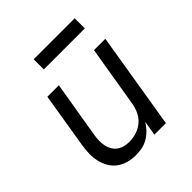

<svg xmlns="http://www.w3.org/2000/svg" viewBox="-197 -851 993 993"><g transform="rotate(-45 300.0 -354.5)"><path d="M230 8Q201 8 173.5 0.5Q146 -7 124 -23.5Q102 -40 88.5 -64Q75 -88 69 -115Q63 -142 64 -171.5Q65 -201 70 -230L119 -530H203L151 -218Q148 -199 147.5 -180Q147 -161 150.5 -143.5Q154 -126 163 -110.5Q172 -95 186 -84.5Q200 -74 218 -69.5Q236 -65 255 -65Q272 -65 289.5 -68.5Q307 -72 323.5 -79.5Q340 -87 354.5 -99Q369 -111 379 -126.5Q389 -142 395 -159Q401 -176 404 -193L460 -530H543L456 0H372L385 -80Q373 -60 356 -42.5Q339 -25 318.5 -13Q298 -1 275 3.5Q252 8 230 8ZM206 -643V-717H506V-643Z"/></g></svg>

Font: Iosevka Curly Extended Oblique
Style: Regular
Weight: 400
Width: 7
Italic angle: -9°
Monospace: yes
Designer: Belleve Invis
Foundry: Belleve Invis
Version: Version 11.1.0; ttfautohint (v1.8.3)